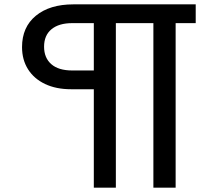

<svg xmlns="http://www.w3.org/2000/svg" viewBox="-20 -749 998 880"><path d="M410 111V-729H877V-643H785V111H683V-643H511V111ZM306 -340Q237 -340 186.5 -364Q136 -388 108.5 -431.5Q81 -475 81 -533Q81 -625 144.5 -677Q208 -729 316 -729H457V-643H311Q250 -643 216 -615Q182 -587 182 -535Q182 -484 215 -455Q248 -426 311 -426H457V-340Z"/></svg>

Font: BDO Grotesk
Style: Regular
Weight: 400
Designer: Deni Anggara
Foundry: Lokal Container
Version: Version 2.000